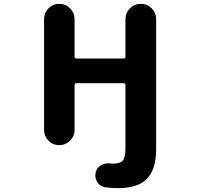

<svg xmlns="http://www.w3.org/2000/svg" viewBox="-20 -775 1040 1002"><path d="M594.7 207Q562.5 207 528.3 202.1Q502 198.2 487.3 174.8Q477.5 158.2 477.5 139.6Q477.5 132.8 479.5 125Q484.4 100.6 506.8 87.9Q525.4 77.1 546.9 77.1Q550.8 77.1 555.7 78.1Q562.5 79.1 569.3 79.1Q606.4 79.1 621.1 62.5Q634.8 45.9 634.8 -2.9V-331.1Q634.8 -340.8 625 -340.8H378.9Q369.1 -340.8 369.1 -331.1V-97.7Q369.1 -64.5 345.7 -41Q322.3 -17.6 289.1 -17.6Q255.9 -17.6 232.9 -41Q210 -64.5 210 -97.7V-675.8Q210 -708 232.9 -731.4Q255.9 -754.9 289.1 -754.9Q322.3 -754.9 345.7 -731.4Q369.1 -708 369.1 -675.8V-479.5Q369.1 -469.7 378.9 -469.7H625Q634.8 -469.7 634.8 -479.5V-674.8Q634.8 -708 658.2 -731.4Q681.6 -754.9 714.8 -754.9Q748 -754.9 771.5 -731.4Q794.9 -708 794.9 -674.8V2.9Q794.9 108.4 747.1 157.7Q699.2 207 594.7 207Z"/></svg>

Font: Rounded-X Mgen+ 1m bold
Style: Bold
Weight: 700
Designer: [Source Han Sans]
Ryoko NISHIZUKA  (kana & ideographs); Paul D. Hunt (Latin, Greek & Cyrillic); Wenlong ZHANG  (bopomofo
Version: Version 1.059.20150602